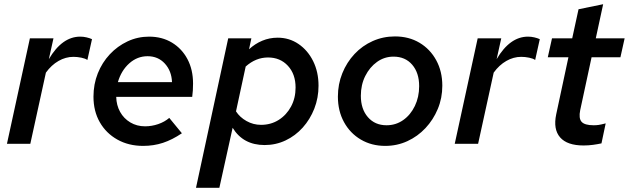

<svg xmlns="http://www.w3.org/2000/svg" viewBox="-20 -683 2987 912"><path d="M13 0 122 -501H234L212 -402Q275 -509 361 -509Q376 -509 391 -505.5Q406 -502 417 -497L395 -398Q386 -405 366.5 -409Q347 -413 329 -413Q292 -413 258 -393.5Q224 -374 198 -338L124 0Z M660 10Q591 10 537.5 -20Q484 -50 454 -102.5Q424 -155 424 -224Q424 -283 444.5 -334.5Q465 -386 501.5 -425Q538 -464 586 -486.5Q634 -509 688 -509Q750 -509 797 -480.5Q844 -452 870.5 -402Q897 -352 897 -286Q897 -269 896 -253.5Q895 -238 893 -223H532Q533 -183 550.5 -151.5Q568 -120 599 -101.5Q630 -83 669 -83Q701 -83 731.5 -93.5Q762 -104 784 -123L844 -50Q798 -19 754 -4.5Q710 10 660 10ZM540 -293H797Q795 -346 763 -381Q731 -416 681 -416Q632 -416 594 -382Q556 -348 540 -293Z M911 209 1064 -501H1174L1163 -449Q1191 -475 1225.5 -489.5Q1260 -504 1299 -504Q1354 -504 1398 -474Q1442 -444 1467.5 -392.5Q1493 -341 1493 -276Q1493 -218 1473 -167Q1453 -116 1418 -77Q1383 -38 1336.5 -16Q1290 6 1237 6Q1135 6 1085 -76L1022 209ZM1253 -410Q1195 -410 1147 -367L1101 -154Q1119 -126 1151 -108Q1183 -90 1220 -90Q1267 -90 1304 -113.5Q1341 -137 1362.5 -177Q1384 -217 1384 -267Q1384 -331 1347.5 -370.5Q1311 -410 1253 -410Z M1810 10Q1745 10 1694 -20Q1643 -50 1614 -103Q1585 -156 1585 -224Q1585 -283 1606 -335Q1627 -387 1664 -426.5Q1701 -466 1750.5 -488Q1800 -510 1856 -510Q1922 -510 1972.5 -480Q2023 -450 2052 -397Q2081 -344 2081 -276Q2081 -217 2059.5 -165.5Q2038 -114 2001 -74.5Q1964 -35 1915 -12.5Q1866 10 1810 10ZM1816 -88Q1860 -88 1895 -112.5Q1930 -137 1950.5 -179.5Q1971 -222 1971 -274Q1971 -337 1938 -375.5Q1905 -414 1849 -414Q1806 -414 1771 -389Q1736 -364 1715 -322Q1694 -280 1694 -228Q1694 -165 1727.5 -126.5Q1761 -88 1816 -88Z M2140 0 2249 -501H2361L2339 -402Q2402 -509 2488 -509Q2503 -509 2518 -505.5Q2533 -502 2544 -497L2522 -398Q2513 -405 2493.5 -409Q2474 -413 2456 -413Q2419 -413 2385 -393.5Q2351 -374 2325 -338L2251 0Z M2752 8Q2674 8 2640.5 -30.5Q2607 -69 2622 -140L2680 -411H2582L2602 -501H2698L2728 -639L2845 -663L2810 -501H2947L2927 -411H2790L2736 -160Q2728 -121 2742.5 -104.5Q2757 -88 2800 -88Q2812 -88 2823 -89.5Q2834 -91 2857 -97L2837 -2Q2819 2 2797 5Q2775 8 2752 8Z"/></svg>

Font: Red Hat Text Medium
Style: Italic
Weight: 500
Italic angle: -12°
Designer: Pentagram, MCKL
Foundry: Pentagram, MCKL
Version: Version 1.023; ttfautohint (v1.8.3)